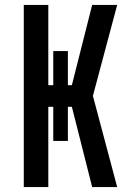

<svg xmlns="http://www.w3.org/2000/svg" viewBox="-20 -755 540 775"><path d="M76 0V-735H175V-411H195V-549H254V-411H270L352 -735H453L355 -368L453 0H352L288 -253L270 -324H254V-186H195V-324H175V0Z"/></svg>

Font: Zed Mono Semibold
Style: Regular
Weight: 600
Monospace: yes
Designer: Belleve Invis
Foundry: Belleve Invis
Version: Version 1.0.0; ttfautohint (v1.8.4)